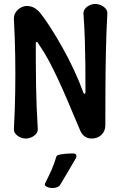

<svg xmlns="http://www.w3.org/2000/svg" viewBox="-20 -697 610 966"><path d="M440 0Q421 0 406.5 -10.5Q392 -21 384 -39Q346 -130 318.5 -194Q291 -258 270 -302.5Q249 -347 232.5 -378.5Q216 -410 201 -434.5Q186 -459 169 -484Q167 -487 163.5 -486Q160 -485 160 -481Q160 -369 161.5 -265.5Q163 -162 170 -49Q171 -35 162 -24Q153 -13 138.5 -6.5Q124 0 109 0Q95 0 81 -6.5Q67 -13 58 -24Q49 -35 50 -49Q55 -141 56.5 -233Q58 -325 56.5 -416.5Q55 -508 50 -600Q49 -620 59 -635Q69 -650 84.5 -658.5Q100 -667 115 -667Q135 -667 152.5 -657.5Q170 -648 187 -626Q208 -599 235.5 -556Q263 -513 293 -460Q323 -407 350.5 -348.5Q378 -290 399 -232Q402 -224 406 -225Q410 -226 410 -234Q410 -304 409.5 -366.5Q409 -429 407 -492.5Q405 -556 400 -628Q399 -642 408 -653Q417 -664 431 -670.5Q445 -677 459 -677Q474 -677 488.5 -670.5Q503 -664 512 -653Q521 -642 520 -628Q515 -536 513 -442Q511 -348 510.5 -253.5Q510 -159 510 -67Q510 -38 491 -19Q472 0 440 0ZM282 234Q278 241 267 245Q256 249 246 249H242Q235 249 225 246.5Q215 244 209 238.5Q203 233 207 225Q227 186 239.5 157.5Q252 129 264 90Q266 84 280 81Q294 78 311.5 76.5Q329 75 340 75H347Q356 75 360 78Q364 81 364.5 86.5Q365 92 361 100Q339 138 322 167Q305 196 282 234Z"/></svg>

Font: Winky Sans
Style: Regular
Weight: 400
Designer: Simon Atzbach
Foundry: typofactur
Version: Version 1.205